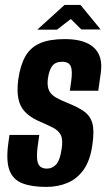

<svg xmlns="http://www.w3.org/2000/svg" viewBox="-20 -751 431 779"><path d="M167.7 7.4Q107.7 7.4 70 -7.6Q32.3 -22.6 18.2 -60.8Q4.2 -99 13.5 -168L18.5 -203.5H139.4L133 -158.5Q128.1 -121.3 131.1 -101.5Q134.1 -81.6 144.5 -74.2Q154.9 -66.9 170.5 -66.9Q192 -66.9 207.7 -83.6Q223.4 -100.3 230.3 -147.6Q235.9 -185 226.5 -203.5Q217 -222 193.9 -233.6Q170.8 -245.2 133.1 -261.6Q100.3 -277 80.6 -298.1Q60.9 -319.2 54.5 -351.1Q48.1 -383 54.1 -428.7Q62.5 -486.9 83.2 -523Q104 -559 142.5 -575.7Q181 -592.4 243.3 -592.4Q323.8 -592.4 361.3 -557.5Q398.8 -522.6 388.8 -454.1L378.7 -382.9Q349.9 -382.9 321 -382.9Q292.2 -382.9 263.3 -382.9L268.6 -419.4Q274.9 -463.5 267.1 -482Q259.3 -500.4 232.1 -500.4Q205.5 -500.4 192.5 -484.1Q179.5 -467.8 174.3 -432.4Q170.4 -401.7 178.9 -384Q187.5 -366.4 206.4 -355.6Q225.3 -344.9 252.6 -333.9Q294.9 -317.2 320.4 -299.4Q345.9 -281.6 354.6 -251.2Q363.2 -220.8 354.9 -164.3Q346.2 -100.2 319.3 -62.4Q292.3 -24.7 253.1 -8.7Q214 7.4 167.7 7.4ZM131.3 -630.7 242 -731.1H306.5L388.4 -631.4H310.1L267.3 -673.9L211.3 -630.7Z"/></svg>

Font: Alumni Sans Thin
Style: Italic
Weight: 100
Italic angle: -8°
Designer: Robert E. Leuschke
Foundry: Robert E. Leuschke
Version: Version 1.016